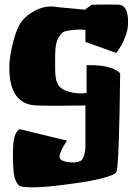

<svg xmlns="http://www.w3.org/2000/svg" viewBox="-20 -499 590 823"><path d="M344.2 -457.5 373.5 -479Q464.8 -480 488.3 -479Q531.7 -477.1 528.8 -395.5Q527.8 -367.7 515.1 -336.7Q502.4 -305.7 490.2 -289.1L478.5 -272L346.2 -319.3V-371.1Q336.9 -371.6 322.8 -372.1Q308.6 -372.6 281.2 -369.1Q253.9 -365.7 245.6 -357.4Q230 -341.3 223.1 -319.8Q216.3 -298.3 216.3 -249.5Q216.3 -243.7 216.3 -229.5Q216.3 -215.3 216.3 -210Q216.3 -204.6 216.6 -192.9Q216.8 -181.2 217.5 -176.3Q218.3 -171.4 219.7 -162.1Q221.2 -152.8 223.4 -148.4Q225.6 -144 228.8 -137.2Q231.9 -130.4 236.1 -126.7Q240.2 -123 246.1 -118.9Q252 -114.7 258.8 -111.8Q291.5 -98.6 327.1 -98.6Q337.4 -98.6 351.1 -100.6V-219.7Q384.3 -220.7 411.4 -217.3Q438.5 -213.9 453.4 -208.5Q468.3 -203.1 478.5 -197.5Q488.8 -191.9 492.2 -187.5L495.1 -183.6Q490.7 199.2 479.5 237.3Q476.1 248 434.3 260.5Q392.6 272.9 335.7 281.7Q278.8 290.5 218 297.4Q157.2 304.2 115.7 304Q74.2 303.7 63 297.4Q44.4 281.2 39.6 246.6Q34.7 211.9 35.6 142.1Q36.1 119.6 39.1 102.1Q42 84.5 46.4 75.9Q50.8 67.4 54.9 62.3Q59.1 57.1 62 55.7L64.9 54.7L267.6 104Q266.6 105.5 264.9 107.7Q263.2 109.9 258.8 116.9Q254.4 124 250.5 130.9Q246.6 137.7 242.7 146.2Q238.8 154.8 236.8 161.9Q234.9 168.9 235.6 175Q236.3 181.2 240.2 184.6Q255.4 196.3 287.4 197.3Q319.3 198.2 330.1 187Q336.4 180.7 340.6 166.5Q344.7 152.3 345.7 141.6L346.2 130.9V-46.9Q205.6 -44.4 136.7 -46.9Q20 -50.8 20 -209Q20 -248 32 -300.8Q43.9 -353.5 61 -388.7Q79.1 -422.9 118.9 -447Q158.7 -471.2 197.8 -471.2Q211.4 -471.2 228 -468.3Z"/></svg>

Font: Some Time Later
Style: Regular
Weight: 400
Version: Version 003.300